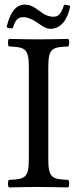

<svg xmlns="http://www.w3.org/2000/svg" viewBox="-20 -817 337 839"><path d="M191 -122V-523C191 -606 208 -611 278 -614C284 -620 284 -641 278 -647C234 -646 187 -645 148 -645C115 -645 66 -646 19 -647C13 -641 13 -620 19 -614C89 -611 106 -606 106 -523V-122C106 -39 89 -34 19 -31C13 -25 13 -4 19 2C64 1 113 0 149 0C185 0 233 1 278 2C284 -4 284 -25 278 -31C208 -34 191 -39 191 -122ZM213 -744C194 -744 177 -751 161 -763C141 -777 119 -797 89 -797C46 -797 23 -758 9 -699C15 -693 25 -692 36 -694C46 -727 56 -742 82 -742C99 -742 118 -734 136 -723C157 -709 178 -691 200 -691C246 -691 275 -730 287 -790C281 -794 271 -797 260 -796C246 -754 235 -744 213 -744Z"/></svg>

Font: Libertinus Math
Style: Regular
Weight: 400
Designer: Philipp H. Poll, Khaled Hosny
Foundry: Caleb Maclennan
Version: Version 7.050;RELEASE